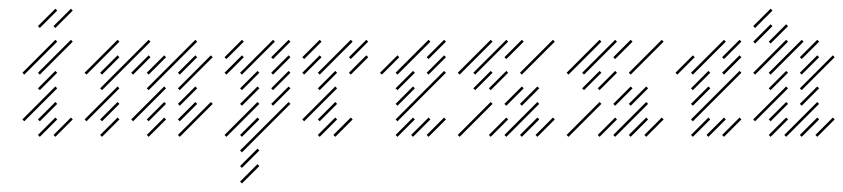

<svg xmlns="http://www.w3.org/2000/svg" viewBox="-20 -310 1937 441"><path d="M71.4 -138.6 147.1 -214.3 142.9 -218.6 67.1 -142.9ZM71.4 -102.9 111.4 -142.9 107.1 -147.1 67.1 -107.1ZM35.7 -31.4 111.4 -107.1 107.1 -111.4 31.4 -35.7ZM71.4 -31.4 111.4 -71.4 107.1 -75.7 67.1 -35.7ZM71.4 4.3 111.4 -35.7 107.1 -40 67.1 0ZM107.1 4.3 147.1 -35.7 142.9 -40 102.9 0ZM35.7 -138.6 111.4 -214.3 107.1 -218.6 31.4 -142.9ZM71.4 -245.7 111.4 -285.7 107.1 -290 67.1 -250ZM107.1 -245.7 147.1 -285.7 142.9 -290 102.9 -250Z M214.3 -138.6 254.3 -178.6 250 -182.9 210 -142.9ZM214.3 -102.9 325.7 -214.3 321.4 -218.6 210 -107.1ZM178.6 -31.4 254.3 -107.1 250 -111.4 174.3 -35.7ZM214.3 4.3 254.3 -35.7 250 -40 210 0ZM214.3 -31.4 254.3 -71.4 250 -75.7 210 -35.7ZM178.6 -138.6 254.3 -214.3 250 -218.6 174.3 -142.9ZM321.4 -102.9 432.9 -214.3 428.6 -218.6 317.1 -107.1ZM285.7 -31.4 361.4 -107.1 357.1 -111.4 281.4 -35.7ZM321.4 -31.4 361.4 -71.4 357.1 -75.7 317.1 -35.7ZM321.4 4.3 361.4 -35.7 357.1 -40 317.1 0ZM285.7 -138.6 325.7 -178.6 321.4 -182.9 281.4 -142.9ZM321.4 -138.6 361.4 -178.6 357.1 -182.9 317.1 -142.9ZM392.9 -138.6 432.9 -178.6 428.6 -182.9 388.6 -142.9ZM392.9 -102.9 468.6 -178.6 464.3 -182.9 388.6 -107.1ZM392.9 -67.1 432.9 -107.1 428.6 -111.4 388.6 -71.4ZM392.9 -31.4 432.9 -71.4 428.6 -75.7 388.6 -35.7ZM392.9 4.3 468.6 -71.4 464.3 -75.7 388.6 0Z M535.7 -102.9 575.7 -142.9 571.4 -147.1 531.4 -107.1ZM535.7 -67.1 575.7 -107.1 571.4 -111.4 531.4 -71.4ZM500 4.3 575.7 -71.4 571.4 -75.7 495.7 0ZM535.7 4.3 575.7 -35.7 571.4 -40 531.4 0ZM535.7 40 647.1 -71.4 642.9 -75.7 531.4 35.7ZM535.7 75.7 575.7 35.7 571.4 31.4 531.4 71.4ZM535.7 111.4 575.7 71.4 571.4 67.1 531.4 107.1ZM535.7 -138.6 611.4 -214.3 607.1 -218.6 531.4 -142.9ZM500 -174.3 540 -214.3 535.7 -218.6 495.7 -178.6ZM500 -138.6 540 -178.6 535.7 -182.9 495.7 -142.9ZM607.1 -174.3 647.1 -214.3 642.9 -218.6 602.9 -178.6ZM607.1 -138.6 647.1 -178.6 642.9 -182.9 602.9 -142.9ZM607.1 -102.9 647.1 -142.9 642.9 -147.1 602.9 -107.1ZM607.1 -67.1 647.1 -107.1 642.9 -111.4 602.9 -71.4Z M714.3 4.3 754.3 -35.7 750 -40 710 0ZM714.3 -31.4 754.3 -71.4 750 -75.7 710 -35.7ZM678.6 -31.4 754.3 -107.1 750 -111.4 674.3 -35.7ZM714.3 -102.9 754.3 -142.9 750 -147.1 710 -107.1ZM714.3 -138.6 790 -214.3 785.7 -218.6 710 -142.9ZM678.6 -174.3 718.6 -214.3 714.3 -218.6 674.3 -178.6ZM750 4.3 790 -35.7 785.7 -40 745.7 0ZM785.7 -174.3 825.7 -214.3 821.4 -218.6 781.4 -178.6ZM785.7 -138.6 825.7 -178.6 821.4 -182.9 781.4 -142.9ZM678.6 -138.6 718.6 -178.6 714.3 -182.9 674.3 -142.9Z M892.9 -31.4 1004.3 -142.9 1000 -147.1 888.6 -35.7ZM892.9 -67.1 932.9 -107.1 928.6 -111.4 888.6 -71.4ZM892.9 -102.9 932.9 -142.9 928.6 -147.1 888.6 -107.1ZM892.9 -138.6 968.6 -214.3 964.3 -218.6 888.6 -142.9ZM928.6 4.3 968.6 -35.7 964.3 -40 924.3 0ZM964.3 -138.6 1004.3 -178.6 1000 -182.9 960 -142.9ZM964.3 4.3 1004.3 -35.7 1000 -40 960 0ZM892.9 4.3 932.9 -35.7 928.6 -40 888.6 0ZM857.1 -138.6 897.1 -178.6 892.9 -182.9 852.9 -142.9ZM964.3 -174.3 1004.3 -214.3 1000 -218.6 960 -178.6Z M1142.9 4.3 1218.6 -71.4 1214.3 -75.7 1138.6 0ZM1107.1 4.3 1147.1 -35.7 1142.9 -40 1102.9 0ZM1035.7 4.3 1111.4 -71.4 1107.1 -75.7 1031.4 0ZM1178.6 4.3 1218.6 -35.7 1214.3 -40 1174.3 0ZM1214.3 4.3 1254.3 -35.7 1250 -40 1210 0ZM1071.4 -102.9 1111.4 -142.9 1107.1 -147.1 1067.1 -107.1ZM1071.4 -138.6 1147.1 -214.3 1142.9 -218.6 1067.1 -142.9ZM1142.9 -174.3 1182.9 -214.3 1178.6 -218.6 1138.6 -178.6ZM1178.6 -138.6 1254.3 -214.3 1250 -218.6 1174.3 -142.9ZM1178.6 -67.1 1218.6 -107.1 1214.3 -111.4 1174.3 -71.4ZM1142.9 -67.1 1182.9 -107.1 1178.6 -111.4 1138.6 -71.4ZM1035.7 -138.6 1111.4 -214.3 1107.1 -218.6 1031.4 -142.9ZM1107.1 -102.9 1147.1 -142.9 1142.9 -147.1 1102.9 -107.1Z M1392.9 4.3 1468.6 -71.4 1464.3 -75.7 1388.6 0ZM1357.1 4.3 1397.1 -35.7 1392.9 -40 1352.9 0ZM1285.7 4.3 1361.4 -71.4 1357.1 -75.7 1281.4 0ZM1428.6 4.3 1468.6 -35.7 1464.3 -40 1424.3 0ZM1464.3 4.3 1504.3 -35.7 1500 -40 1460 0ZM1321.4 -102.9 1361.4 -142.9 1357.1 -147.1 1317.1 -107.1ZM1321.4 -138.6 1397.1 -214.3 1392.9 -218.6 1317.1 -142.9ZM1392.9 -174.3 1432.9 -214.3 1428.6 -218.6 1388.6 -178.6ZM1428.6 -138.6 1504.3 -214.3 1500 -218.6 1424.3 -142.9ZM1428.6 -67.1 1468.6 -107.1 1464.3 -111.4 1424.3 -71.4ZM1392.9 -67.1 1432.9 -107.1 1428.6 -111.4 1388.6 -71.4ZM1285.7 -138.6 1361.4 -214.3 1357.1 -218.6 1281.4 -142.9ZM1357.1 -102.9 1397.1 -142.9 1392.9 -147.1 1352.9 -107.1Z M1571.4 -31.4 1682.9 -142.9 1678.6 -147.1 1567.1 -35.7ZM1571.4 -67.1 1611.4 -107.1 1607.1 -111.4 1567.1 -71.4ZM1571.4 -102.9 1611.4 -142.9 1607.1 -147.1 1567.1 -107.1ZM1571.4 -138.6 1647.1 -214.3 1642.9 -218.6 1567.1 -142.9ZM1607.1 4.3 1647.1 -35.7 1642.9 -40 1602.9 0ZM1642.9 -138.6 1682.9 -178.6 1678.6 -182.9 1638.6 -142.9ZM1642.9 4.3 1682.9 -35.7 1678.6 -40 1638.6 0ZM1571.4 4.3 1611.4 -35.7 1607.1 -40 1567.1 0ZM1535.7 -138.6 1575.7 -178.6 1571.4 -182.9 1531.4 -142.9ZM1642.9 -174.3 1682.9 -214.3 1678.6 -218.6 1638.6 -178.6Z M1821.4 -138.6 1861.4 -178.6 1857.1 -182.9 1817.1 -142.9ZM1821.4 -102.9 1897.1 -178.6 1892.9 -182.9 1817.1 -107.1ZM1821.4 -67.1 1861.4 -107.1 1857.1 -111.4 1817.1 -71.4ZM1785.7 4.3 1861.4 -71.4 1857.1 -75.7 1781.4 0ZM1821.4 4.3 1861.4 -35.7 1857.1 -40 1817.1 0ZM1750 -31.4 1790 -71.4 1785.7 -75.7 1745.7 -35.7ZM1714.3 -31.4 1790 -107.1 1785.7 -111.4 1710 -35.7ZM1857.1 4.3 1897.1 -35.7 1892.9 -40 1852.9 0ZM1750 -102.9 1790 -142.9 1785.7 -147.1 1745.7 -107.1ZM1750 -138.6 1825.7 -214.3 1821.4 -218.6 1745.7 -142.9ZM1714.3 -138.6 1790 -214.3 1785.7 -218.6 1710 -142.9ZM1750 -210 1790 -250 1785.7 -254.3 1745.7 -214.3ZM1821.4 -174.3 1861.4 -214.3 1857.1 -218.6 1817.1 -178.6ZM1750 4.3 1790 -35.7 1785.7 -40 1745.7 0ZM1714.3 -210 1754.3 -250 1750 -254.3 1710 -214.3ZM1714.3 -245.7 1754.3 -285.7 1750 -290 1710 -250Z"/></svg>

Font: Gossip Low Needlepoint
Style: Regular
Weight: 100
Width: 3
Designer: Deborah Khodanovich
Version: Version 1.001;Glyphs 3.3.1 (3343)